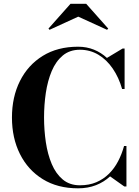

<svg xmlns="http://www.w3.org/2000/svg" viewBox="-20 -1014 755 1044"><path d="M404.5 10Q293 10 212.5 -39.8Q132 -89.5 88.5 -176.5Q45 -263.5 45 -375Q45 -486.5 88.5 -573.5Q132 -660.5 212.5 -710.2Q293 -760 404.5 -760Q451 -760 490.8 -744Q530.5 -728 561.5 -699L646.5 -750H657.5V-530H644Q626 -593 593 -641.2Q560 -689.5 514.8 -716.5Q469.5 -743.5 414.5 -743.5Q359 -743.5 321.2 -712Q283.5 -680.5 261.2 -627.5Q239 -574.5 229.2 -509Q219.5 -443.5 219.5 -375Q219.5 -307 229.2 -241.2Q239 -175.5 261.2 -122.5Q283.5 -69.5 321.2 -38Q359 -6.5 414.5 -6.5Q465 -6.5 504 -23.2Q543 -40 572.5 -69.2Q602 -98.5 622.2 -137.2Q642.5 -176 654.5 -220H667.5V0H656L578.5 -55Q546 -24.5 502 -7.2Q458 10 404.5 10ZM249.5 -852 243.5 -858.5 363.5 -993.5H448.5L568.5 -858.5L562 -852L405.5 -923.5Z"/></svg>

Font: Bodoni Moda 18pt
Style: Bold
Weight: 700
Designer: Owen Earl
Foundry: indestructible type
Version: Version 2.004